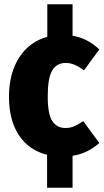

<svg xmlns="http://www.w3.org/2000/svg" viewBox="-20 -714 484 897"><path d="M444 -46Q389 3 319 14V163H200V9Q115 -12 68.5 -82Q22 -152 22 -262Q22 -371 69.5 -445Q117 -519 201 -542V-694H319V-547Q388 -536 444 -483L372 -385Q328 -420 287 -420Q245 -420 224 -385Q203 -350 203 -263Q203 -180 224.5 -148Q246 -116 286 -116Q307 -116 325 -123.5Q343 -131 369 -148Z"/></svg>

Font: Fira Sans Condensed ExtraBold
Style: Regular
Weight: 800
Width: 3
Designer: Carrois Corporate & Edenspiekermann AG
Foundry: Carrois Corporate GbR & Edenspiekermann AG
Version: Version 4.203